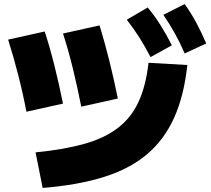

<svg xmlns="http://www.w3.org/2000/svg" viewBox="-20 -875 1040 945"><path d="M155 -125Q296 -139 395.5 -167Q495 -195 560.5 -245.5Q626 -296 662 -374Q698 -452 711 -566L902 -555Q886 -405 837.5 -296.5Q789 -188 704 -116Q619 -44 491.5 -4Q364 36 190 50ZM110 -325Q93 -415 69.5 -506.5Q46 -598 20 -680L200 -720Q225 -644 248 -552Q271 -460 290 -365ZM380 -350Q361 -446 338.5 -538.5Q316 -631 290 -710L470 -750Q494 -672 517.5 -578.5Q541 -485 560 -390ZM721 -594Q694 -646 666.5 -689.5Q639 -733 604 -778L707 -838Q742 -796 770.5 -750.5Q799 -705 826 -652ZM889 -612Q866 -665 841 -710Q816 -755 784 -802L889 -855Q921 -810 946 -763.5Q971 -717 995 -661Z"/></svg>

Font: M PLUS 2 Black
Style: Regular
Weight: 900
Designer: Coji Morishita
Foundry: UNDERFOREST DESIGN
Version: Version 1.001